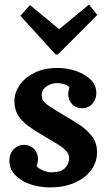

<svg xmlns="http://www.w3.org/2000/svg" viewBox="-20 -808 486 839"><path d="M200 11Q152 11 111.5 -3Q71 -17 46 -43.5Q21 -70 21 -105Q21 -136 39.5 -155.5Q58 -175 85 -175Q112 -175 129 -157Q146 -139 146 -113Q146 -106 144.5 -98.5Q143 -91 140 -83Q145 -73 166.5 -64Q188 -55 203 -55Q247 -55 264.5 -74Q282 -93 282 -117Q282 -136 267.5 -150.5Q253 -165 230 -179Q207 -193 181 -208Q134 -235 103 -258Q72 -281 57.5 -306.5Q43 -332 43 -367Q43 -402 65 -435Q87 -468 129.5 -489.5Q172 -511 233 -511Q273 -511 311.5 -498Q350 -485 375.5 -460.5Q401 -436 401 -401Q401 -375 384 -355Q367 -335 338 -335Q311 -335 294.5 -353.5Q278 -372 278 -396Q278 -404 279.5 -411Q281 -418 284 -425Q276 -436 259.5 -440.5Q243 -445 229 -445Q215 -445 199.5 -439Q184 -433 173 -421.5Q162 -410 162 -393Q162 -379 168.5 -368.5Q175 -358 195 -344.5Q215 -331 255 -307Q288 -288 322.5 -266Q357 -244 380.5 -214.5Q404 -185 404 -143Q404 -98 377 -63Q350 -28 304 -8.5Q258 11 200 11ZM223 -570 69 -739 111 -786 238 -681H239L369 -788L405 -743L233 -570Z"/></svg>

Font: Lora Italic
Style: Italic
Weight: 400
Italic angle: -3°
Designer: Olga Karpushina, Alexei Vanyashin (Cyrillic)
Foundry: Cyreal
Version: Version 2.210; ttfautohint (v1.8.1.43-b0c9)